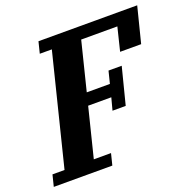

<svg xmlns="http://www.w3.org/2000/svg" viewBox="-157 -821 938 943"><g transform="rotate(-20 312.0 -349.0)"><path d="M-18 -60H45L189 -638H126L141 -698H657L610 -512H500L530 -634H341L278 -381H399L415 -445H484L435 -253H366L383 -317H262L198 -60H288L273 0H-33Z"/></g></svg>

Font: IBM Plex Serif
Style: Bold Italic
Weight: 700
Italic angle: -14°
Designer: Mike Abbink, Paul van der Laan, Pieter van Rosmalen
Foundry: Bold Monday
Version: Version 3.001